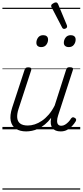

<svg xmlns="http://www.w3.org/2000/svg" viewBox="-20 -1074 686 1594"><path d="M197 17Q146 17 112 -5Q78 -27 69 -71Q60 -115 81 -180L184 -494Q188 -506 194.5 -510.5Q201 -515 215 -515Q231 -515 237 -509Q243 -503 239 -491L134 -170Q120 -127 123 -96Q126 -65 147.5 -48.5Q169 -32 211 -32Q239 -32 268.5 -41.5Q298 -51 327.5 -71Q357 -91 384 -122Q411 -153 434 -198L529 -495Q534 -508 539.5 -512Q545 -516 559 -516Q576 -516 582.5 -510.5Q589 -505 585 -493L463 -117Q454 -90 454 -70Q454 -50 463 -40Q472 -30 489 -30Q505 -30 520 -39Q535 -48 548 -61.5Q561 -75 569 -89Q573 -95 580.5 -99Q588 -103 600 -96Q611 -90 612 -82Q613 -74 608 -66Q596 -46 578 -27Q560 -8 537 4.5Q514 17 484 17Q460 17 443 10Q426 3 415.5 -10.5Q405 -24 402 -44Q399 -64 404 -91V-95Q380 -63 353 -41Q326 -19 298.5 -6Q271 7 245 12Q219 17 197 17ZM322 -683Q304 -683 293 -692Q282 -701 282 -719Q282 -743 296.5 -762.5Q311 -782 339 -782Q357 -782 368 -773Q379 -764 379 -745Q379 -722 364.5 -702.5Q350 -683 322 -683ZM551 -683Q533 -683 521.5 -692Q510 -701 510 -719Q510 -743 525 -762.5Q540 -782 568 -782Q585 -782 596.5 -773Q608 -764 608 -745Q608 -722 593.5 -702.5Q579 -683 551 -683ZM512 -834Q508 -834 504 -836Q500 -838 496 -845L408 -1014Q406 -1018 405 -1021Q404 -1024 405 -1028Q406 -1035 413 -1040.5Q420 -1046 428.5 -1050Q437 -1054 445 -1054Q456 -1054 463 -1038L535 -865Q536 -861 536.5 -858Q537 -855 537 -852Q536 -843 527.5 -838.5Q519 -834 512 -834ZM0 490H646V500H0ZM0 -20H646V0H0ZM0 -505H646V-500H0ZM0 -1010H646V-1000H0Z"/></svg>

Font: Playwrite RO Guides
Style: Regular
Weight: 400
Designer: Veronika Burian, José Scaglione
Foundry: TypeTogether
Version: Version 1.003